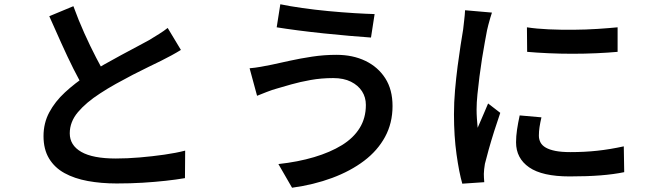

<svg xmlns="http://www.w3.org/2000/svg" viewBox="-20 -821 3040 900"><path d="M828 -587Q807 -574 784 -561.5Q761 -549 735 -536Q711 -524 676.5 -507.5Q642 -491 602.5 -470.5Q563 -450 523.5 -428Q484 -406 449 -383Q384 -341 345.5 -295.5Q307 -250 307 -196Q307 -140 361 -109Q415 -78 523 -78Q576 -78 635 -83Q694 -88 750 -96Q806 -104 848 -115L847 14Q806 21 756 26.5Q706 32 649 35.5Q592 39 527 39Q454 39 391.5 27.5Q329 16 282.5 -9.5Q236 -35 210 -78Q184 -121 184 -183Q184 -244 211 -294.5Q238 -345 284.5 -388Q331 -431 390 -470Q426 -495 467 -518Q508 -541 547.5 -562.5Q587 -584 621.5 -602Q656 -620 679 -633Q705 -649 726 -662Q747 -675 766 -690ZM324 -792Q348 -726 375.5 -665Q403 -604 430.5 -551Q458 -498 481 -456L380 -397Q353 -441 324.5 -498Q296 -555 267.5 -618.5Q239 -682 211 -745Z M1695 -329Q1695 -365 1677 -393Q1659 -421 1625 -438Q1591 -455 1542 -455Q1486 -455 1436 -446Q1386 -437 1345.5 -425.5Q1305 -414 1278 -406Q1256 -400 1230.5 -390Q1205 -380 1185 -372L1150 -501Q1175 -503 1203 -508Q1231 -513 1255 -518Q1292 -526 1339.5 -536.5Q1387 -547 1443 -555.5Q1499 -564 1557 -564Q1634 -564 1693 -535.5Q1752 -507 1786 -454Q1820 -401 1820 -324Q1820 -244 1785 -179.5Q1750 -115 1686.5 -67Q1623 -19 1537 13Q1451 45 1349 59L1285 -52Q1377 -62 1452.5 -84.5Q1528 -107 1582.5 -140.5Q1637 -174 1666 -221Q1695 -268 1695 -329ZM1294 -801Q1337 -792 1396.5 -783.5Q1456 -775 1519.5 -769Q1583 -763 1640.5 -759.5Q1698 -756 1736 -755L1719 -645Q1676 -648 1618 -653Q1560 -658 1497.5 -664.5Q1435 -671 1377.5 -678.5Q1320 -686 1277 -693Z M2450 -693Q2495 -686 2551.5 -683.5Q2608 -681 2667.5 -681.5Q2727 -682 2781 -685.5Q2835 -689 2875 -693V-578Q2831 -574 2776 -571.5Q2721 -569 2663.5 -569Q2606 -569 2551 -571.5Q2496 -574 2451 -578ZM2518 -271Q2512 -245 2509 -225Q2506 -205 2506 -185Q2506 -168 2513.5 -153.5Q2521 -139 2538.5 -129Q2556 -119 2584 -113.5Q2612 -108 2654 -108Q2721 -108 2780.5 -114.5Q2840 -121 2904 -135L2906 -14Q2858 -4 2795.5 1Q2733 6 2650 6Q2522 6 2460.5 -36.5Q2399 -79 2399 -154Q2399 -182 2403.5 -212.5Q2408 -243 2416 -280ZM2286 -762Q2283 -753 2278 -736.5Q2273 -720 2269 -704Q2265 -688 2263 -679Q2259 -657 2252.5 -622.5Q2246 -588 2239.5 -546.5Q2233 -505 2227.5 -462Q2222 -419 2218 -379Q2214 -339 2214 -308Q2214 -287 2215.5 -265Q2217 -243 2219 -222Q2227 -240 2235.5 -260Q2244 -280 2252.5 -299.5Q2261 -319 2268 -336L2325 -292Q2311 -252 2296.5 -206Q2282 -160 2270.5 -119Q2259 -78 2253 -53Q2251 -42 2249.5 -28Q2248 -14 2248 -6Q2248 1 2248.5 12Q2249 23 2250 33L2147 40Q2132 -12 2120 -97.5Q2108 -183 2108 -285Q2108 -341 2113 -398.5Q2118 -456 2125 -510Q2132 -564 2139 -608.5Q2146 -653 2151 -683Q2153 -703 2156 -727Q2159 -751 2160 -773Z"/></svg>

Font: Noto Sans SC SemiBold
Style: Regular
Weight: 600
Designer: Ryoko NISHIZUKA 西塚涼子 (kana, bopomofo & ideographs); Paul D. Hunt (Latin, Greek & Cyrillic); Sandoll Communications 산돌커뮤니
Foundry: Adobe
Version: Version 2.004-H2;hotconv 1.0.118;makeotfexe 2.5.65603